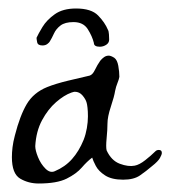

<svg xmlns="http://www.w3.org/2000/svg" viewBox="-20 -434 401 452"><path d="M346 -78Q349 -81 354 -81Q361 -81 361 -74Q361 -70 356.5 -62Q352 -54 338 -43Q324 -31 309.5 -21Q295 -11 270 -11Q243 -11 227.5 -21Q212 -31 205.5 -43.5Q199 -56 197 -63Q185 -54 172.5 -39.5Q160 -25 137 -13.5Q114 -2 71 -2Q47 -2 27.5 -13.5Q8 -25 8 -64Q8 -75 9.5 -87.5Q11 -100 15 -115Q27 -162 43 -189Q59 -216 91 -229Q111 -237 140 -244Q169 -251 191 -256Q198 -258 203.5 -269.5Q209 -281 216 -291Q220 -296 225 -299.5Q230 -303 236 -303Q241 -303 249 -298Q256 -293 258.5 -279Q261 -265 261 -253Q260 -247 256.5 -238.5Q253 -230 251 -220Q249 -207 241 -183Q233 -159 233 -143Q233 -129 231 -108.5Q229 -88 231 -80Q242 -56 262 -48.5Q282 -41 297 -44Q308 -46 322 -57Q336 -68 346 -78ZM184 -192Q182 -200 174.5 -209Q167 -218 156 -218Q154 -218 148 -216Q131 -210 112 -193.5Q93 -177 79 -151Q65 -125 63 -90Q63 -80 69.5 -64Q76 -48 87 -37Q98 -26 109 -31Q133 -41 149.5 -59.5Q166 -78 177 -105Q182 -118 184.5 -132.5Q187 -147 187 -160Q187 -172 186 -180.5Q185 -189 184 -192ZM159 -414Q195 -414 211 -397.5Q227 -381 234 -364Q236 -361 236.5 -353Q237 -345 237 -341Q237 -333 230 -328.5Q223 -324 215 -324Q201 -324 201 -333Q197 -349 186.5 -365.5Q176 -382 153 -382Q133 -382 122.5 -374Q112 -366 107 -355Q102 -344 97 -336Q96 -334 91.5 -330.5Q87 -327 80 -327Q69 -327 67.5 -334.5Q66 -342 66 -345Q70 -354 80 -370.5Q90 -387 109 -400.5Q128 -414 159 -414Z"/></svg>

Font: Ingrid Darling
Style: Regular
Weight: 400
Designer: Robert E. Leuschke
Foundry: Robert E. Leuschke
Version: Version 1.010; ttfautohint (v1.8.3)